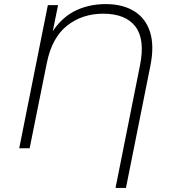

<svg xmlns="http://www.w3.org/2000/svg" viewBox="-20 -725 833 939"><path d="M497 -705Q580 -705 636 -670.5Q692 -636 713.5 -569.5Q735 -503 716 -406L596 194H545L665 -407Q690 -533 642 -595.5Q594 -658 485 -658Q382 -658 308 -599.5Q234 -541 209 -417L125 0H74L214 -700H264L238 -572Q278 -633 336 -666Q407 -705 497 -705Z"/></svg>

Font: Montserrat Thin Light
Style: Italic
Weight: 300
Italic angle: -11.3°
Version: Version 9.000